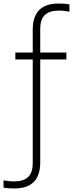

<svg xmlns="http://www.w3.org/2000/svg" viewBox="-83 -838 414 1088"><path d="M-2 230Q-15 230 -31.5 229Q-48 228 -63 225V184Q-47.5 186.5 -33.5 188.2Q-19.5 190 -2 190Q49 190 75.8 165.5Q102.5 141 102.5 86.5V-501H4V-540.5H102.5V-670Q102.5 -818 249.5 -818Q263 -818 279.2 -817Q295.5 -816 310.5 -813V-772Q295 -774.5 281 -776.2Q267 -778 249.5 -778Q198.5 -778 171.8 -753.5Q145 -729 145 -674.5V-540.5H293V-501H145V82Q145 230 -2 230Z"/></svg>

Font: Encode Sans Condensed ExtraLight
Style: Regular
Weight: 200
Width: 3
Designer: Multiple Designers
Foundry: Impallari Type
Version: Version 3.000; ttfautohint (v1.8.3) -l 8 -r 50 -G 200 -x 14 